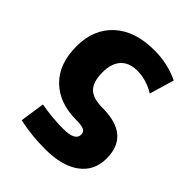

<svg xmlns="http://www.w3.org/2000/svg" viewBox="-215 -645 991 991"><g transform="rotate(45 280.5 -150.0)"><path d="M348 -130Q548 -130 548 40Q548 129 480.5 179.5Q413 230 288 230Q189 230 98 210L118 75Q200 90 283 90Q368 90 368 45Q368 27 353 18.5Q338 10 298 10Q172 10 100 -61Q28 -132 28 -260Q28 -385 107.5 -457.5Q187 -530 328 -530Q425 -530 508 -490L468 -355Q406 -393 338 -393Q281 -393 249.5 -359Q218 -325 218 -260Q218 -190 248.5 -160Q279 -130 348 -130Z"/></g></svg>

Font: M PLUS 1p Black
Style: Regular
Weight: 900
Version: Version 1.061